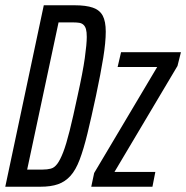

<svg xmlns="http://www.w3.org/2000/svg" viewBox="-21 -708 706 728"><path d="M-1 0 145 -688H262Q305 -688 331 -679Q357 -670 368.5 -648.5Q380 -627 380 -588Q380 -548 370.5 -489Q361 -430 343 -345Q325 -261 310.5 -201.5Q296 -142 281 -102.5Q266 -63 246 -41Q226 -19 199 -9.5Q172 0 132 0ZM82 -65H140Q158 -65 171.5 -68.5Q185 -72 196 -86.5Q207 -101 218.5 -130.5Q230 -160 243 -212Q256 -264 273 -344Q293 -434 300.5 -487.5Q308 -541 308 -568Q308 -587 305 -597.5Q302 -608 295.5 -614Q289 -620 279.5 -621.5Q270 -623 258 -623H201ZM325 0 336 -52 575 -454H425L438 -510H665L652 -458L413 -56H568L557 0Z"/></svg>

Font: Saira UltraCondensed Medium
Style: Italic
Weight: 500
Width: 1
Italic angle: -12°
Designer: Hector Gatti with collaboration of the Omnibus-Type team
Foundry: Omnibus-Type
Version: Version 1.101